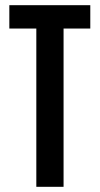

<svg xmlns="http://www.w3.org/2000/svg" viewBox="-20 -720 384 740"><path d="M120 -610H16V-700H328V-610H225V0H120Z"/></svg>

Font: Piscolabis
Style: Regular
Weight: 400
Designer: Ariel Martín Pérez
Foundry: Tunera Type Foundry
Version: Version 1.000